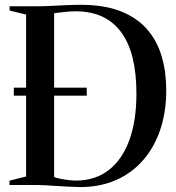

<svg xmlns="http://www.w3.org/2000/svg" viewBox="-20 -769 730 798"><path d="M310.5 8.5Q289.5 8 264.8 6.8Q240 5.5 215.8 4Q191.5 2.5 171.2 1.2Q151 0 139 0H19.5V-18L88.5 -35.5V-708.5L20 -725V-743H137Q161.5 -743 192.2 -744.5Q223 -746 255.2 -747.5Q287.5 -749 315.5 -749Q414 -749 482 -722Q550 -695 591.8 -646.8Q633.5 -598.5 652.2 -534Q671 -469.5 671 -394Q671 -303.5 645.8 -229.2Q620.5 -155 573.2 -101.5Q526 -48 459.5 -19.5Q393 9 310.5 8.5ZM296.5 -18.5Q377 -19 432.8 -62.8Q488.5 -106.5 517.8 -187.2Q547 -268 547 -379.5Q547 -462.5 531.8 -526Q516.5 -589.5 485 -633.2Q453.5 -677 406 -699.5Q358.5 -722 294.5 -722Q276 -722 257 -720.2Q238 -718.5 223.8 -716.5Q209.5 -714.5 205 -714V-33Q215.5 -29 231.8 -25.8Q248 -22.5 265.5 -20.5Q283 -18.5 296.5 -18.5ZM37.5 -371.5V-404.5H340.5V-371.5Z"/></svg>

Font: Merriweather 144pt Medium
Style: Regular
Weight: 500
Version: Version 2.100